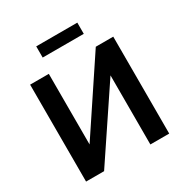

<svg xmlns="http://www.w3.org/2000/svg" viewBox="-201 -1060 1169 1218"><g transform="rotate(-30 383.5 -450.5)"><path d="M79 0V-710H216V-193L560 -710H688V0H550V-506L211 0ZM234 -819V-901H535V-819Z"/></g></svg>

Font: Rising Sun
Style: Bold
Weight: 700
Designer: Matt McInerney, Pablo Impallari, Rodrigo Fuenzalida (Raleway font), Stephen Hutchings (Greek), Cristiano Sobral (main ch
Foundry: The Rising Sun Project Authors
Version: Version 4.327; ttfautohint (v1.8.4.7-5d5b-dirty)